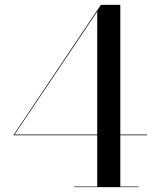

<svg xmlns="http://www.w3.org/2000/svg" viewBox="-20 -770 634 790"><path d="M550 -2.5V0H285V-2.5H380V-213.5H35L395 -750H475V-216.5H585V-213.5H475V-2.5ZM40 -216.5H380V-722.5Z"/></svg>

Font: Bodoni* 72pt
Style: Regular
Weight: 400
Version: Version 2.3